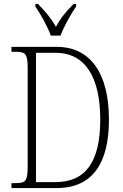

<svg xmlns="http://www.w3.org/2000/svg" viewBox="-20 -951 621 971"><path d="M237 -771H286C303 -816 338 -880 365 -918V-931H352C313 -891 287 -861 263 -815C237 -861 211 -891 172 -931H159V-918C185 -880 221 -816 237 -771ZM38 0H267C449 0 531 -127 531 -346C531 -576 440 -714 267 -714H38V-689H59C108 -689 120 -680 120 -607V-110C120 -33 108 -25 59 -25H38ZM260 -30H162V-684H261C414 -684 487 -556 487 -346C487 -135 415 -30 260 -30Z"/></svg>

Font: Noto Serif Hebrew Condensed ExtraLight
Style: Regular
Weight: 200
Width: 3
Designer: Monotype Design Team
Foundry: Monotype Imaging Inc.
Version: Version 2.004